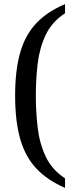

<svg xmlns="http://www.w3.org/2000/svg" viewBox="-20 -779 363 927"><path d="M294 128Q208 91 154.5 33.5Q101 -24 77 -110Q53 -196 53 -317Q53 -438 77 -523.5Q101 -609 154.5 -666Q208 -723 294 -759V-715Q231 -674 201 -611Q171 -548 162 -472.5Q153 -397 153 -317Q153 -238 162 -162Q171 -86 201 -22.5Q231 41 294 82Z"/></svg>

Font: Noto Serif Tamil SemiCondensed
Style: Regular
Weight: 400
Width: 4
Designer: Indian Type Foundry, Tom Grace, and the Monotype Design Team
Foundry: Monotype Imaging Inc.
Version: Version 2.004